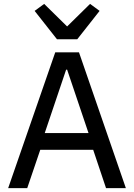

<svg xmlns="http://www.w3.org/2000/svg" viewBox="-20 -967 689 987"><path d="M525 0 459 -197H187L120 0H22L264 -698H386L627 0ZM325 -609H320L210 -283H435ZM273 -765 158 -911 207 -947 325 -831 443 -947 492 -911 377 -765Z"/></svg>

Font: IBM Plex Sans Text
Style: Regular
Weight: 450
Designer: Mike Abbink, Paul van der Laan, Pieter van Rosmalen
Foundry: Bold Monday
Version: Version 3.005